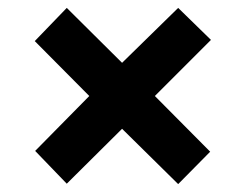

<svg xmlns="http://www.w3.org/2000/svg" viewBox="-20 -596 623 486"><path d="M431 -576 514 -495 372 -353 512 -212 431 -130 289 -270 149 -131 69 -214 206 -353 68 -492 149 -576 289 -437Z"/></svg>

Font: Noto Sans Meetei Mayek ExtraBold
Style: Regular
Weight: 800
Designer: Monotype Design Team and Neelakash Kshetrimayum
Foundry: Monotype Imaging Inc.
Version: Version 2.002; ttfautohint (v1.8.4.7-5d5b)